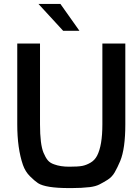

<svg xmlns="http://www.w3.org/2000/svg" viewBox="-20 -954 709 979"><path d="M346 5H332Q213 5 174 -20Q156 -32 132.5 -55.5Q109 -79 97 -113Q68 -197 68 -320V-732H184V-320Q184 -218 202 -175Q212 -151 223.5 -137Q235 -123 256 -116Q288 -104 333 -104Q378 -104 399 -108Q420 -112 441.5 -124.5Q463 -137 475 -160Q502 -212 502 -320V-732H619V-320Q619 -196 593 -133Q579 -100 565 -75.5Q551 -51 527.5 -36.5Q504 -22 486 -13Q468 -4 439 0Q396 5 346 5ZM176 -934H288L385 -797H302Z"/></svg>

Font: Exo
Style: DemiBold
Weight: 600
Designer: Natanael Gama
Version: Version 1.00